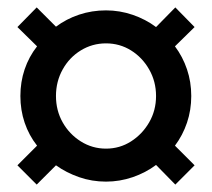

<svg xmlns="http://www.w3.org/2000/svg" viewBox="-20 -589 571 518"><path d="M79 -91 27 -143 80 -196Q58 -224 46.5 -258Q35 -292 35 -330Q35 -368 46.5 -402Q58 -436 80 -464L27 -516L79 -569L131 -517Q159 -538 193.5 -549.5Q228 -561 266 -561Q303 -561 338 -549Q373 -537 401 -516L453 -569L505 -516L452 -464Q473 -436 484.5 -402Q496 -368 496 -330Q496 -292 484.5 -258Q473 -224 452 -196L505 -143L453 -91L401 -144Q373 -123 338 -111Q303 -99 266 -99Q228 -99 193.5 -111Q159 -123 131 -143ZM266 -188Q303 -188 333.5 -207.5Q364 -227 382.5 -259Q401 -291 401 -330Q401 -369 382.5 -401.5Q364 -434 333.5 -453Q303 -472 266 -472Q229 -472 198 -453Q167 -434 149 -401.5Q131 -369 131 -330Q131 -291 149 -259Q167 -227 198 -207.5Q229 -188 266 -188Z"/></svg>

Font: Frank Ruhl Libre
Style: Bold
Weight: 700
Designer: Yanek Iontef
Foundry: Fontef
Version: Version 6.004